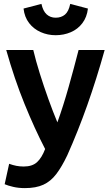

<svg xmlns="http://www.w3.org/2000/svg" viewBox="-20 -781 571 987"><path d="M108 186Q75 186 47.5 179.5Q20 173 4 166L27 61Q46 68 64 71.5Q82 75 102 75Q146 75 170.5 52.5Q195 30 212 -15Q158 -119 106 -247Q54 -375 12 -524H151Q164 -469 184.5 -403.5Q205 -338 228.5 -272.5Q252 -207 275 -152Q305 -235 333 -334.5Q361 -434 384 -524H518Q476 -374 428.5 -240Q381 -106 326 17Q298 76 269.5 113.5Q241 151 203 168.5Q165 186 108 186ZM266 -600Q225 -600 189 -616Q153 -632 129.5 -662.5Q106 -693 101 -737L193 -761Q201 -724 220 -707Q239 -690 266 -690Q295 -690 314 -706Q333 -722 341 -761L432 -737Q427 -693 403.5 -662Q380 -631 344 -615.5Q308 -600 266 -600Z"/></svg>

Font: Ubuntu Sans
Style: Bold
Weight: 700
Designer: Dalton Maag Ltd
Foundry: Dalton Maag Ltd
Version: Version 1.006; ttfautohint (v1.8.4.7-5d5b)